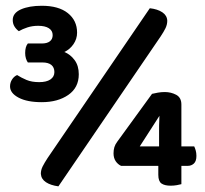

<svg xmlns="http://www.w3.org/2000/svg" viewBox="-20 -643 713 669"><path d="M77 -491.5H126.1Q144.1 -491.5 153.8 -499.1Q163.5 -506.6 163.5 -520.7Q163.5 -536.1 150.3 -544.6Q137.1 -553.1 113 -553.1Q93 -553.1 75.6 -547.5Q58.3 -541.8 45.6 -534.4Q36 -541.4 30.2 -551.1Q24.4 -560.7 24.4 -573.3Q24.4 -597.6 52.9 -610.3Q81.4 -622.9 125.6 -622.9Q184.3 -622.9 216.4 -597.3Q248.6 -571.6 248.6 -529.3Q248.6 -507.3 235.9 -488.9Q223.2 -470.6 204.2 -461.9Q225.5 -453.3 240 -433.6Q254.5 -413.9 254.5 -384.3Q254.5 -337.6 218 -312.3Q181.6 -287 125.3 -287Q74.4 -287 44.7 -302.8Q15 -318.6 15 -341.9Q15 -354.9 21.8 -365.8Q28.7 -376.8 39.6 -381.5Q54.3 -372.1 72.5 -364.4Q90.6 -356.8 116.7 -356.8Q141.7 -356.8 155.6 -366.1Q169.5 -375.5 169.5 -391.9Q169.5 -408 159 -416.7Q148.4 -425.4 127.4 -425.4H77Q73 -431 70.3 -439.5Q67.7 -448 67.7 -458.3Q67.7 -480.2 77 -491.5ZM612 -278.8V-132.9H656.7Q659.4 -127.6 661.9 -118.9Q664.4 -110.3 664.4 -99.7Q664.4 -81.4 655.6 -73.2Q646.7 -65.1 634.4 -65.1H401.8Q390.5 -70.4 383 -81.5Q375.6 -92.7 375.6 -108.6Q375.6 -120.6 378.5 -130.2Q381.5 -139.9 388.2 -148.8L509.7 -316Q518.7 -318 530.1 -320.2Q541.6 -322.3 554.2 -322.3Q575.8 -322.3 593.9 -312.7Q612 -303 612 -278.8ZM534.3 -132.9V-179.7Q534.3 -190.1 534.4 -206.5Q534.6 -222.9 535.6 -239.5L467 -132.9ZM531.6 -33.9V-101.3H612V-1.3Q606 0.3 595.9 2.2Q585.8 4 574.5 4Q553.9 4 542.7 -3.6Q531.6 -11.3 531.6 -33.9ZM145.6 -92 502 -614.3Q529 -611.3 545.6 -600.2Q562.2 -589 562.8 -570.8Q562.8 -557.5 556.7 -544.8Q550.5 -532.2 539.9 -516.3L183.5 6.3Q156.5 2.7 140.1 -8.1Q123.7 -18.9 122.3 -37.2Q122.3 -50.5 128.6 -63.1Q135 -75.7 145.6 -92Z"/></svg>

Font: Baloo Tamma 2
Style: Regular
Weight: 400
Designer: Divya Kowshik, Shuchita Grover and Ek Type
Foundry: Ek Type
Version: Version 1.700